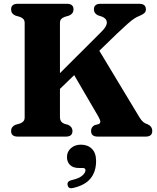

<svg xmlns="http://www.w3.org/2000/svg" viewBox="-20 -720 828 1012"><path d="M296 -101.5Q296 -77 319 -67.5L339.5 -62Q362 -51 362 -29.5Q362 0 327 0H73.5Q38.5 0 38.5 -29.5Q38.5 -52 61 -62L85 -69Q97 -73.5 103.5 -80.8Q110 -88 110 -101.5V-598.5Q110 -612 103.5 -619.2Q97 -626.5 85 -631L61 -638Q38.5 -648 38.5 -670.5Q38.5 -700 73.5 -700H332.5Q367.5 -700 367.5 -670.5Q367.5 -648 344.5 -638L321 -631Q308.5 -626.5 302.2 -619.2Q296 -612 296 -598.5V-334.5L513.5 -551.5Q544 -581 543 -602Q542 -623 517 -632.5L497 -639Q475 -649 475 -670.5Q475 -700 509.5 -700H714Q749 -700 749 -670.5Q749 -658.5 740.8 -651Q732.5 -643.5 714.5 -636Q701.5 -631 688.2 -622.5Q675 -614 654.2 -595.8Q633.5 -577.5 597.5 -543.5L503.5 -452.5L714.5 -102.5Q725.5 -84.5 735.5 -76.5Q745.5 -68.5 758 -65Q782.5 -54 782.5 -29.5Q782.5 0 747.5 0H495Q460 0 460 -30Q460 -50.5 479 -60.5L499 -65.5Q508.5 -69.5 508.8 -78.2Q509 -87 498.5 -105.5L371 -324L296 -251.5ZM397 165.5Q364.5 165.5 348.8 149.2Q333 133 333 108Q333 79 354 60.8Q375 42.5 406.5 42.5Q442.5 42.5 464.5 64.5Q486.5 86.5 486.5 129Q486.5 184 457.8 220Q429 256 366.5 270.5Q341 277.5 336.5 256Q332 236.5 355 230Q396 221 413.2 206Q430.5 191 430.5 177Q430.5 165.5 416.5 165.5Z"/></svg>

Font: Fraunces 72pt S050
Style: Bold
Weight: 700
Version: Version 1.000; ttfautohint (v1.8.3)